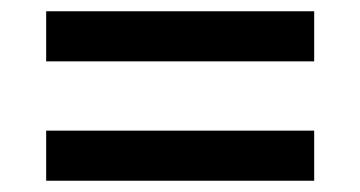

<svg xmlns="http://www.w3.org/2000/svg" viewBox="-20 -476 640 341"><path d="M62 -367V-456H538V-367ZM62 -155V-244H538V-155Z"/></svg>

Font: IBM Plex Mono Medium
Style: Regular
Weight: 500
Monospace: yes
Designer: Mike Abbink, Paul van der Laan, Pieter van Rosmalen
Foundry: Bold Monday
Version: Version 2.3